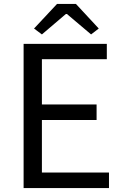

<svg xmlns="http://www.w3.org/2000/svg" viewBox="-20 -956 628 976"><path d="M100 -733H523V-655H193V-425H471V-346H193V-79H534V0H100ZM270 -936H366L482 -811L443 -781L320 -885H315L193 -781L153 -811Z"/></svg>

Font: Source Han Sans K Regular
Style: Regular
Weight: 400
Designer: Ryoko NISHIZUKA  (kana & ideographs); Paul D. Hunt (Latin, Greek & Cyrillic); Wenlong ZHANG  (bopomofo); Sandoll Communi
Foundry: Adobe Systems Incorporated
Version: Version 1.00 July 18, 2014, initial release